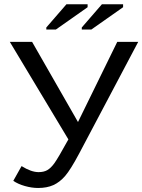

<svg xmlns="http://www.w3.org/2000/svg" viewBox="-20 -888 680 917"><path d="M162.1 9.8Q131.8 9.8 98.9 0.5Q65.9 -8.8 43.5 -24.4L83 -94.7Q129.4 -65.9 164.1 -65.9Q189 -65.9 205.8 -75.4Q222.7 -85 239.7 -108.4Q256.8 -131.8 306.6 -222.2L26.9 -688H133.3L352.5 -305.2L540 -688H640.1L358.4 -155.3Q317.4 -78.1 291 -47.4Q265.1 -17.6 234.6 -3.9Q204.1 9.8 162.1 9.8ZM201.2 -747.1V-756.8L297.4 -867.7H398.4V-853.5L247.1 -747.1ZM370.6 -747.1V-756.8L466.8 -867.7H567.9V-853.5L416.5 -747.1Z"/></svg>

Font: Arimo
Style: Regular
Weight: 400
Designer: Steve Matteson
Foundry: Monotype Imaging Inc.
Version: Version 1.33